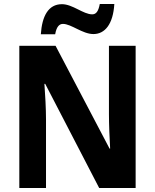

<svg xmlns="http://www.w3.org/2000/svg" viewBox="-20 -944 778 964"><path d="M185 -772H257C264 -812 279 -824 296 -824C338 -824 394 -773 449 -773C507 -773 548 -823 554 -924H481C474 -886 462 -872 443 -872C398 -872 345 -923 291 -923C222 -923 191 -862 185 -772ZM661 0V-714H527V-371C527 -321 530 -248 533 -198H530L259 -714H77V0H211V-344C211 -398 207 -468 203 -523H207L478 0Z"/></svg>

Font: Noto Sans Devanagari SemiCondensed
Style: Bold
Weight: 700
Width: 4
Designer: Jelle Bosma - Monotype Design Team
Foundry: Monotype Imaging Inc.
Version: Version 2.004